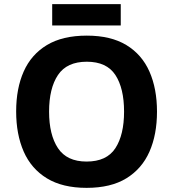

<svg xmlns="http://www.w3.org/2000/svg" viewBox="-20 -897 836 927"><path d="M738 -358Q738 -247 701.5 -164.5Q665 -82 590 -36Q515 10 398 10Q282 10 206.5 -36Q131 -82 94.5 -165Q58 -248 58 -359Q58 -470 94.5 -552Q131 -634 206.5 -679.5Q282 -725 399 -725Q515 -725 590 -679.5Q665 -634 701.5 -551.5Q738 -469 738 -358ZM217 -358Q217 -246 260 -181.5Q303 -117 398 -117Q495 -117 537 -181.5Q579 -246 579 -358Q579 -471 537 -535Q495 -599 399 -599Q303 -599 260 -535Q217 -471 217 -358ZM563 -877V-774H232V-877Z"/></svg>

Font: Noto Sans Gujarati UI
Style: Bold
Weight: 700
Designer: Jelle Bosma - Monotype Design Team, Universal Thirst
Foundry: Monotype Imaging Inc.
Version: Version 2.106; ttfautohint (v1.8.4.7-5d5b)